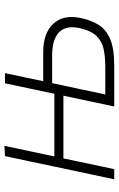

<svg xmlns="http://www.w3.org/2000/svg" viewBox="146 -683 537 869"><g transform="rotate(-90 414.5 -248.5)"><path d="M37.5 0Q49.5 -56.5 60.5 -108.2Q71.5 -160 84.5 -220.5L95 -270Q108 -333 119.2 -385.8Q130.5 -438.5 142.5 -494.5L189 -497Q177 -440.5 165.5 -387Q154 -333.5 141 -271H424.5Q438 -334 449.2 -386.5Q460.5 -439 472 -494.5H518Q508.5 -450.5 499.8 -408.5Q491 -366.5 481.5 -321.5H612Q699 -321.5 741.5 -275.8Q784 -230 767.5 -151.5Q758 -106.5 737.5 -72.2Q717 -38 673.8 -19Q630.5 0 552.5 0H367Q379 -56 390 -108Q401 -160 414 -220.5L416 -230H132L130 -220.5Q117.5 -160 106.5 -108.2Q95.5 -56.5 83.5 0ZM421.5 -40.5H548.5Q592 -40.5 627 -48Q662 -55.5 686.2 -80.5Q710.5 -105.5 722 -157.5Q730 -196 721.2 -220.2Q712.5 -244.5 693 -257.8Q673.5 -271 650 -276Q626.5 -281 605 -281H472.5L471.5 -275Q458 -211.5 446 -156.2Q434 -101 421.5 -40.5Z"/></g></svg>

Font: Commissioner ExtraLight
Style: Italic
Weight: 200
Italic angle: -12°
Designer: Kostas Bartsokas
Foundry: Kostas Bartsokas
Version: Version 1.000; ttfautohint (v1.8.3)